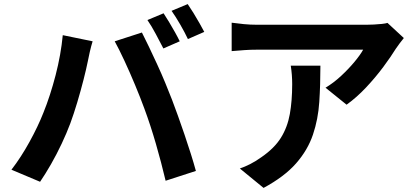

<svg xmlns="http://www.w3.org/2000/svg" viewBox="-20 -863 2040 939"><path d="M780 -798Q792 -780 807 -755Q822 -730 836 -705Q850 -680 859 -661L779 -626Q763 -657 742 -696.5Q721 -736 701 -765ZM898 -843Q911 -824 926.5 -799Q942 -774 956 -749Q970 -724 979 -707L899 -672Q884 -704 861.5 -743Q839 -782 819 -810ZM192 -311Q226 -395 252 -495.5Q278 -596 287 -691L433 -661Q426 -639 419 -608.5Q412 -578 409 -561Q402 -526 388.5 -473Q375 -420 358 -363Q341 -306 324 -260Q306 -212 281.5 -160Q257 -108 229.5 -60Q202 -12 176 26L36 -33Q83 -94 124.5 -169.5Q166 -245 192 -311ZM686 -332Q667 -384 641 -446.5Q615 -509 588.5 -566Q562 -623 541 -661L674 -704Q689 -675 708.5 -634Q728 -593 749 -547.5Q770 -502 788.5 -457Q807 -412 821 -376Q834 -342 850 -297.5Q866 -253 882.5 -204.5Q899 -156 913.5 -110Q928 -64 938 -27L790 21Q769 -68 742.5 -159.5Q716 -251 686 -332Z M1402 -542H1547Q1547 -449 1541.5 -364.5Q1536 -280 1510.5 -204.5Q1485 -129 1428 -64Q1371 1 1269 56L1153 -39Q1177 -47 1203.5 -60.5Q1230 -74 1258 -94Q1322 -138 1354 -189.5Q1386 -241 1397.5 -305.5Q1409 -370 1409 -452Q1409 -497 1402 -542ZM1875 -751 1955 -677Q1947 -667 1935 -651.5Q1923 -636 1916 -625Q1892 -586 1854.5 -535.5Q1817 -485 1770.5 -435.5Q1724 -386 1675 -351L1572 -434Q1612 -458 1649 -492.5Q1686 -527 1714.5 -561.5Q1743 -596 1756 -620H1235Q1204 -620 1176 -618Q1148 -616 1113 -613V-752Q1142 -748 1173 -745Q1204 -742 1235 -742H1774Q1788 -742 1808.5 -743Q1829 -744 1847.5 -746Q1866 -748 1875 -751Z"/></svg>

Font: Noto IKEA Simplified Chinese
Style: Bold
Weight: 700
Designer: Monotype Design Team
Foundry: Monotype Imaging Inc.
Version: Version 1.100